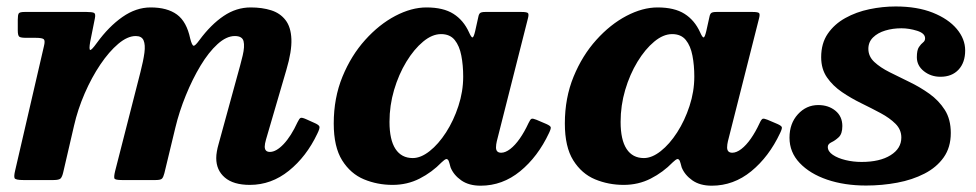

<svg xmlns="http://www.w3.org/2000/svg" viewBox="-20 -557 3021 594"><path d="M56 -520Q41 -520 38 -515.5Q35 -511 35 -496V-463Q35 -446.5 40 -443.2Q45 -440 61 -440H90Q111.5 -440 115.8 -435.2Q120 -430.5 116 -414.5L27 -30Q22.5 -11.5 25.2 -5.8Q28 0 52 0H145.5Q163 0 167.8 -5.2Q172.5 -10.5 175.5 -23.5L209 -168Q220.5 -218.5 242 -268Q263.5 -317.5 290.5 -357.5Q317.5 -397.5 346 -421.5Q374.5 -445.5 400 -445.5Q418.5 -445.5 424.2 -432Q430 -418.5 426.8 -393.8Q423.5 -369 414.5 -334L336 -27Q332 -10 334 -5Q336 0 357 0H461.5Q477 0 481.2 -4.5Q485.5 -9 488.5 -21L522.5 -162Q534.5 -212 555 -262.2Q575.5 -312.5 600.5 -354Q625.5 -395.5 653 -420.5Q680.5 -445.5 706.5 -445.5Q729.5 -445.5 733.5 -429.5Q737.5 -413.5 730.8 -385.2Q724 -357 713.5 -320L655.5 -108.5Q653 -100 651 -88.8Q649 -77.5 649 -68Q649 -30.5 675.5 -7.8Q702 15 753 15Q819.5 15 873.8 -28.8Q928 -72.5 961.5 -143Q970 -160 968.2 -165.5Q966.5 -171 951 -177.5L926.5 -188.5Q914 -194 910 -192.2Q906 -190.5 900.5 -179Q880.5 -135.5 857.5 -111.2Q834.5 -87 815 -87Q799 -87 799 -103.5Q799 -111.5 803 -125.5L866 -341Q883 -398.5 881.5 -436Q880 -473.5 863.2 -495Q846.5 -516.5 818.8 -525.2Q791 -534 755.5 -534Q711 -534 671.8 -507.5Q632.5 -481 597 -433Q584 -415 579 -415.5Q574 -416 568.5 -437.5Q557.5 -490 527.5 -512Q497.5 -534 446 -534Q401 -534 358.8 -504.5Q316.5 -475 279.5 -424Q262.5 -400.5 258.8 -402.5Q255 -404.5 259 -427.5L273.5 -500Q276.5 -514.5 270.8 -517.2Q265 -520 248 -520Z M1413 -320Q1413 -274 1398.2 -229Q1383.5 -184 1360 -147.5Q1336.5 -111 1309.2 -89.5Q1282 -68 1257 -68Q1222 -68 1203.5 -96.2Q1185 -124.5 1185 -180Q1185 -230.5 1199.2 -278.8Q1213.5 -327 1237.2 -366Q1261 -405 1289 -428.2Q1317 -451.5 1344.5 -451.5Q1372 -451.5 1386.8 -433.2Q1401.5 -415 1407.2 -385Q1413 -355 1413 -320ZM1678.5 -145.5Q1685 -159 1683.8 -163.5Q1682.5 -168 1670 -173.5L1639.5 -186.5Q1628.5 -191 1624.5 -189.5Q1620.5 -188 1615 -176Q1602.5 -149 1588 -128.2Q1573.5 -107.5 1558.5 -96Q1543.5 -84.5 1530.5 -84.5Q1514.5 -84.5 1514.5 -101Q1514.5 -105 1515.2 -110.5Q1516 -116 1517 -120L1613 -499Q1616.5 -512 1613.8 -516Q1611 -520 1593.5 -520H1481.5Q1469.5 -520 1465.5 -516.8Q1461.5 -513.5 1460 -505.5L1450 -460.5Q1445.5 -441.5 1441.8 -441.2Q1438 -441 1431 -457Q1414 -494.5 1382.8 -514.2Q1351.5 -534 1299.5 -534Q1253 -534 1203 -507.8Q1153 -481.5 1109.8 -433.5Q1066.5 -385.5 1039.5 -319.8Q1012.5 -254 1012.5 -175Q1012.5 -102.5 1038.5 -61Q1064.5 -19.5 1106 -2.2Q1147.5 15 1194.5 15Q1240 15 1278.2 -4.5Q1316.5 -24 1346.5 -55Q1355.5 -63.5 1360 -64.8Q1364.5 -66 1368 -59.5Q1369 -56.5 1370.5 -51.8Q1372 -47 1374 -39Q1383.5 -15.5 1407 1Q1430.5 17.5 1467 17.5Q1534.5 17.5 1589.2 -27.2Q1644 -72 1678.5 -145.5Z M2128 -320Q2128 -274 2113.2 -229Q2098.5 -184 2075 -147.5Q2051.5 -111 2024.2 -89.5Q1997 -68 1972 -68Q1937 -68 1918.5 -96.2Q1900 -124.5 1900 -180Q1900 -230.5 1914.2 -278.8Q1928.5 -327 1952.2 -366Q1976 -405 2004 -428.2Q2032 -451.5 2059.5 -451.5Q2087 -451.5 2101.8 -433.2Q2116.5 -415 2122.2 -385Q2128 -355 2128 -320ZM2393.5 -145.5Q2400 -159 2398.8 -163.5Q2397.5 -168 2385 -173.5L2354.5 -186.5Q2343.5 -191 2339.5 -189.5Q2335.5 -188 2330 -176Q2317.5 -149 2303 -128.2Q2288.5 -107.5 2273.5 -96Q2258.5 -84.5 2245.5 -84.5Q2229.5 -84.5 2229.5 -101Q2229.5 -105 2230.2 -110.5Q2231 -116 2232 -120L2328 -499Q2331.5 -512 2328.8 -516Q2326 -520 2308.5 -520H2196.5Q2184.5 -520 2180.5 -516.8Q2176.5 -513.5 2175 -505.5L2165 -460.5Q2160.5 -441.5 2156.8 -441.2Q2153 -441 2146 -457Q2129 -494.5 2097.8 -514.2Q2066.5 -534 2014.5 -534Q1968 -534 1918 -507.8Q1868 -481.5 1824.8 -433.5Q1781.5 -385.5 1754.5 -319.8Q1727.5 -254 1727.5 -175Q1727.5 -102.5 1753.5 -61Q1779.5 -19.5 1821 -2.2Q1862.5 15 1909.5 15Q1955 15 1993.2 -4.5Q2031.5 -24 2061.5 -55Q2070.5 -63.5 2075 -64.8Q2079.5 -66 2083 -59.5Q2084 -56.5 2085.5 -51.8Q2087 -47 2089 -39Q2098.5 -15.5 2122 1Q2145.5 17.5 2182 17.5Q2249.5 17.5 2304.2 -27.2Q2359 -72 2393.5 -145.5Z M2768.5 -131.5Q2768.5 -97.5 2735.2 -76.8Q2702 -56 2645.5 -56Q2619.5 -56 2595.8 -61.8Q2572 -67.5 2556.5 -78Q2541 -88.5 2541 -102.5Q2541 -111.5 2552.2 -116.8Q2563.5 -122 2574.8 -132.5Q2586 -143 2586 -167Q2586 -197 2564.5 -214.5Q2543 -232 2511.5 -232Q2474.5 -232 2448.5 -203.5Q2422.5 -175 2422.5 -131Q2422.5 -86 2454 -52.8Q2485.5 -19.5 2539 -1.2Q2592.5 17 2659.5 17Q2709 17 2755.8 8.2Q2802.5 -0.5 2840 -19.8Q2877.5 -39 2899.5 -70Q2921.5 -101 2921.5 -145.5Q2921.5 -188 2903 -217Q2884.5 -246 2855.5 -266.8Q2826.5 -287.5 2794 -303.2Q2761.5 -319 2732.5 -333.5Q2703.5 -348 2685 -365.2Q2666.5 -382.5 2666.5 -406Q2666.5 -427 2681 -441.2Q2695.5 -455.5 2718.8 -462.5Q2742 -469.5 2768.5 -469.5Q2792.5 -469.5 2817.2 -461.8Q2842 -454 2842 -438.5Q2842 -430.5 2835.8 -425.8Q2829.5 -421 2823 -411.5Q2816.5 -402 2816.5 -380Q2816.5 -354 2838.2 -336.8Q2860 -319.5 2889.5 -319.5Q2925 -319.5 2945.5 -341.5Q2966 -363.5 2966 -401Q2966 -436.5 2940 -467.5Q2914 -498.5 2865.8 -517.8Q2817.5 -537 2751 -537Q2710.5 -537 2669.8 -528.5Q2629 -520 2595.2 -501.2Q2561.5 -482.5 2541 -452.8Q2520.5 -423 2520.5 -380Q2520.5 -343.5 2538.5 -317.5Q2556.5 -291.5 2584.8 -272.2Q2613 -253 2644.8 -237.5Q2676.5 -222 2704.5 -207Q2732.5 -192 2750.5 -174Q2768.5 -156 2768.5 -131.5Z"/></svg>

Font: Besley
Style: Bold Italic
Weight: 700
Italic angle: -13°
Designer: Owen Earl
Foundry: indestructible type*
Version: Version 2.001